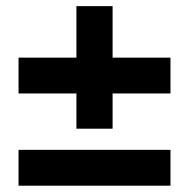

<svg xmlns="http://www.w3.org/2000/svg" viewBox="-20 -586 602 612"><path d="M338.9 -566.4V-402.3H523.4V-288.1H338.9V-175.8H223.6V-288.1H39.1V-402.3H223.6V-566.4ZM523.4 5.9H39.1V-108.4H523.4Z"/></svg>

Font: Reddit Mono
Style: Bold
Weight: 700
Designer: Stephen Hutchings
Foundry: Reddit
Version: Version 1.009